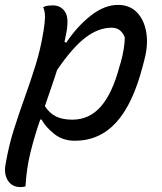

<svg xmlns="http://www.w3.org/2000/svg" viewBox="-39 -563 659 783"><path d="M137 -534Q148 -539 157 -540Q166 -541 177 -541Q209 -541 226.5 -514.5Q244 -488 230 -421Q227 -407 224 -392L231 -389Q276 -456 331.5 -499.5Q387 -543 442 -543Q490 -543 519.5 -512.5Q549 -482 557.5 -431Q566 -380 550 -320L544 -297Q504 -140 435.5 -64.5Q367 11 266 11Q217 11 182 -17Q147 -45 130 -76L125 -75Q102 -9 85.5 57.5Q69 124 65 197Q56 200 45 200Q10 200 -7 173Q-24 146 -16 105Q-3 30 18 -36Q39 -102 62 -166Q85 -230 106 -297Q127 -364 139 -440Q144 -471 144.5 -493Q145 -515 137 -534ZM416 -450Q363 -450 310.5 -410.5Q258 -371 194 -278Q182 -240 169 -203Q156 -166 144 -130Q163 -101 189.5 -88Q216 -75 256 -75Q326 -75 373 -129.5Q420 -184 448 -291L453 -307Q469 -364 470 -410Q455 -450 416 -450Z"/></svg>

Font: Recursive Mn Csl St
Style: Italic
Weight: 400
Italic angle: -15°
Monospace: yes
Version: Version 1.079;hotconv 1.0.112;makeotfexe 2.5.65598; ttfautoh